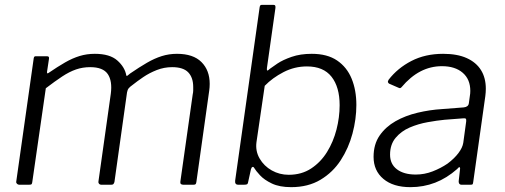

<svg xmlns="http://www.w3.org/2000/svg" viewBox="-20 -762 2082 792"><path d="M59 0Q54 0 50 -4Q46 -8 47 -13L119 -521Q120 -527 122 -528.5Q124 -530 128 -530H173Q179 -530 181 -527.5Q183 -525 182 -519L174 -466Q173 -456 180 -461Q218 -487 248.5 -504.5Q279 -522 308.5 -531Q338 -540 371 -540Q433 -540 464 -512.5Q495 -485 501 -451Q502 -447 506.5 -450.5Q511 -454 517 -459Q555 -485 586 -503Q617 -521 647 -530.5Q677 -540 710 -540Q777 -540 811 -506Q845 -472 845 -416Q845 -409 844.5 -402Q844 -395 843 -388L790 -11Q789 -5 787 -2.5Q785 0 778 0H736Q722 0 724 -13L775 -373Q777 -381 777 -389Q777 -397 777 -403Q777 -442 756.5 -463.5Q736 -485 690 -485Q657 -485 626.5 -473Q596 -461 571 -444Q546 -427 526 -411Q516 -404 511 -398Q506 -392 504 -381L452 -11Q450 -5 447.5 -2.5Q445 0 439 0H397Q392 0 388.5 -4Q385 -8 386 -13L437 -375Q444 -428 424.5 -456.5Q405 -485 352 -485Q321 -485 293.5 -475.5Q266 -466 236.5 -446.5Q207 -427 169 -398L113 -10Q112 -4 110 -2Q108 0 100 0H59Z M963 0Q955 0 952 -4.5Q949 -9 950 -17L1051 -732Q1052 -738 1054 -740Q1056 -742 1061 -742H1108Q1114 -742 1115.5 -738Q1117 -734 1116 -728L1081 -481Q1080 -471 1083 -471Q1086 -471 1093 -478Q1102 -485 1124.5 -500Q1147 -515 1183 -527.5Q1219 -540 1266 -540Q1330 -540 1370.5 -512.5Q1411 -485 1430.5 -437.5Q1450 -390 1450 -329Q1450 -271 1434 -211Q1418 -151 1385.5 -101Q1353 -51 1302 -20.5Q1251 10 1181 10Q1133 10 1101.5 -5Q1070 -20 1052.5 -39Q1035 -58 1028 -70Q1025 -75 1021 -73Q1017 -71 1015 -63L1004 -13Q1003 -5 1000 -2.5Q997 0 987 0ZM1038 -176Q1033 -139 1051 -108Q1069 -77 1101 -59Q1133 -41 1171 -41Q1224 -41 1263.5 -67Q1303 -93 1329 -135Q1355 -177 1368 -227.5Q1381 -278 1381 -328Q1381 -403 1347.5 -445.5Q1314 -488 1246 -488Q1195 -488 1149.5 -464.5Q1104 -441 1072 -408Z M1866 -65Q1823 -27 1775 -8.5Q1727 10 1673 10Q1602 10 1561.5 -24Q1521 -58 1521 -115Q1521 -167 1546 -203Q1571 -239 1611.5 -262Q1652 -285 1702.5 -297Q1753 -309 1803 -312L1893 -319Q1912 -321 1914 -336L1918 -365Q1919 -370 1919.5 -376Q1920 -382 1920 -387Q1920 -435 1888.5 -462Q1857 -489 1803 -489Q1756 -489 1714.5 -467.5Q1673 -446 1636 -402Q1633 -399 1630.5 -398.5Q1628 -398 1624 -400L1585 -417Q1582 -419 1580.5 -422.5Q1579 -426 1583 -433Q1620 -481 1677 -510.5Q1734 -540 1808 -540Q1866 -540 1905 -522.5Q1944 -505 1964 -473Q1984 -441 1984 -396Q1984 -389 1983.5 -381.5Q1983 -374 1982 -366L1932 -11Q1931 -3 1929 -1.5Q1927 0 1920 0H1883Q1878 0 1875 -3.5Q1872 -7 1872 -14L1878 -67Q1877 -79 1866 -65ZM1903 -261Q1904 -269 1901.5 -272Q1899 -275 1892 -274L1814 -268Q1783 -265 1744 -258Q1705 -251 1670 -236Q1635 -221 1612 -193.5Q1589 -166 1589 -124Q1589 -85 1617.5 -63.5Q1646 -42 1695 -42Q1731 -42 1764.5 -55Q1798 -68 1826 -87Q1854 -108 1871 -130.5Q1888 -153 1891 -173Z"/></svg>

Font: Libre Franklin Light
Style: Italic
Weight: 300
Italic angle: -8°
Designer: Pablo Impallari, Rodrigo Fuenzalida, Nhung Nguyen
Foundry: Impallari Type
Version: Version 3.000